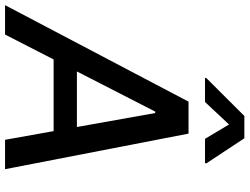

<svg xmlns="http://www.w3.org/2000/svg" viewBox="-155 -855 989 761"><g transform="rotate(90 339.5 -474.5)"><path d="M95.9 0H-20.6L361.9 -727.3H488.6L629.6 0H513.1L478.7 -192.5H194.6ZM242.2 -284.8H462.4L407 -595.2H401.3ZM363.3 -792.6H267.4L268.5 -797.9L418.7 -948.5H507.1L606.5 -797.9L605.5 -792.6H509.2L452.4 -887.8Z"/></g></svg>

Font: Karasuma Gothic
Style: Medium Italic
Weight: 500
Italic angle: 9.39998°
Designer: Rasmus Andersson / Ryoko Nishizuka
Foundry: Genbu
Version: Version 1.00